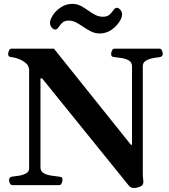

<svg xmlns="http://www.w3.org/2000/svg" viewBox="-20 -940 857 975"><path d="M42.5 0Q34.2 0 30 -9.8Q25.9 -19.5 25.9 -24.9Q25.9 -41 42 -43Q57.6 -44.4 77.6 -47.9Q97.7 -51.3 112.8 -59.8Q127.9 -68.4 127.9 -84V-584Q127.9 -605 111.8 -618.9Q95.7 -632.8 75 -640.6Q54.2 -648.4 39.1 -649.9Q28.8 -650.9 25.1 -654.1Q21.5 -657.2 21.5 -668Q21.5 -673.3 25.6 -683.1Q29.8 -692.9 38.1 -692.9H253.9L644.5 -205.1H650.4V-602.5Q650.4 -623.5 634.5 -632.8Q618.7 -642.1 597.9 -645.3Q577.1 -648.4 562 -649.9Q551.8 -650.9 548.1 -654.1Q544.4 -657.2 544.4 -668Q544.4 -673.3 548.6 -683.1Q552.7 -692.9 561 -692.9H790Q798.3 -692.9 802.5 -683.1Q806.6 -673.3 806.6 -668Q806.6 -651.9 790.5 -649.9Q775.9 -648.4 755.6 -644.5Q735.4 -640.6 720.2 -631.3Q705.1 -622.1 705.1 -604V-55.2Q705.1 -45.9 706.1 -39.8Q707 -33.7 708 -19.5Q709.5 0 692.4 7.3Q675.3 14.6 661.6 14.6Q644 14.6 635.3 3.9L193.8 -542H185.5V-90.3Q185.5 -69.3 202.9 -60.1Q220.2 -50.8 242.7 -47.9Q265.1 -44.9 279.8 -43Q290 -42 293.7 -39.1Q297.4 -36.1 297.4 -24.9Q297.4 -19.5 293.2 -9.8Q289.1 0 280.8 0ZM486.3 -770Q463.4 -770 443.1 -780Q422.9 -790 404.1 -803Q385.3 -815.9 366.9 -825.7Q348.6 -835.4 329.6 -835.4Q307.1 -835.4 295.7 -824Q284.2 -812.5 277.1 -801.3Q270 -790 259.8 -790Q251 -790 242.4 -800.5Q233.9 -811 233.9 -823.2Q233.9 -840.3 248.5 -863Q263.2 -885.7 289.3 -903.1Q315.4 -920.4 348.1 -920.4Q370.6 -920.4 389.6 -910.4Q408.7 -900.4 426.8 -887.5Q444.8 -874.5 463.1 -864.7Q481.4 -855 502 -855Q524.9 -855 536.9 -866.2Q548.8 -877.4 556.4 -888.9Q564 -900.4 573.7 -900.4Q582.5 -900.4 591.3 -889.9Q600.1 -879.4 600.1 -867.2Q600.1 -850.1 584.7 -827.1Q569.3 -804.2 543.7 -787.1Q518.1 -770 486.3 -770Z"/></svg>

Font: Gelasio SemiBold
Style: Regular
Weight: 600
Designer: Eben Sorkin
Foundry: Eben Sorkin
Version: Version 1.008